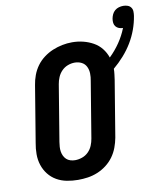

<svg xmlns="http://www.w3.org/2000/svg" viewBox="-96 -974 910 1060"><g transform="rotate(-10 359.0 -443.5)"><path d="M256 8Q224 8 193 2Q162 -4 136 -19Q110 -34 91.5 -57.5Q73 -81 63.5 -110Q54 -139 54 -171Q54 -203 60 -234L112 -549Q116 -576 126 -603Q136 -630 153 -653.5Q170 -677 194 -695Q218 -713 244.5 -724Q271 -735 298.5 -740.5Q326 -746 354 -746Q386 -746 416 -738.5Q446 -731 472 -716.5Q498 -702 516.5 -679Q535 -656 545 -627Q578 -659 603.5 -696.5Q629 -734 645 -775Q633 -775 622.5 -779Q612 -783 605 -791.5Q598 -800 596.5 -811.5Q595 -823 597 -835Q599 -847 604.5 -859Q610 -871 620 -879.5Q630 -888 642.5 -891.5Q655 -895 667 -895Q680 -895 691.5 -891Q703 -887 710 -877.5Q717 -868 717.5 -855.5Q718 -843 716 -830Q710 -792 696.5 -755Q683 -718 662.5 -684Q642 -650 614.5 -619Q587 -588 556 -562Q556 -547 554 -531.5Q552 -516 550 -501L498 -186Q493 -159 483 -132Q473 -105 456 -81.5Q439 -58 415.5 -40Q392 -22 365 -11Q338 0 310.5 4Q283 8 256 8ZM258 -102Q278 -102 298 -109Q318 -116 333 -131Q348 -146 356 -165.5Q364 -185 367 -204L419 -519Q423 -539 422.5 -559.5Q422 -580 413.5 -597.5Q405 -615 387.5 -624Q370 -633 349 -633Q329 -633 309.5 -625.5Q290 -618 275.5 -603Q261 -588 253 -569Q245 -550 242 -531L190 -216Q188 -203 187 -189.5Q186 -176 188 -163Q190 -150 195.5 -138.5Q201 -127 210 -118.5Q219 -110 232 -106Q245 -102 258 -102Z"/></g></svg>

Font: Iosevka Slab XBdExObl
Style: Regular
Weight: 800
Width: 7
Italic angle: -9°
Monospace: yes
Designer: Belleve Invis
Foundry: Belleve Invis
Version: Version 11.1.0; ttfautohint (v1.8.3)